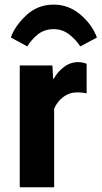

<svg xmlns="http://www.w3.org/2000/svg" viewBox="-20 -792 430 812"><path d="M63.5 0H209V-331.5Q220.9 -361.8 247.3 -381.6Q273.7 -401.4 307.1 -401.4Q318.6 -401.4 328.2 -400.3Q337.9 -399.2 346.4 -397V-522.5Q342 -524.4 331.7 -526.9Q321.3 -529.3 311.3 -529.3Q277.3 -529.3 250 -508.4Q222.7 -487.5 207.5 -459H204.8L201.7 -515.1H63.5ZM95.5 -595.7Q112.5 -624.3 140.1 -646.5Q167.7 -668.7 207.3 -668.7Q244.6 -668.7 273.7 -645.6Q302.7 -622.6 319.3 -595.7L389.9 -633.1Q369.9 -688.2 319.9 -730.3Q270 -772.5 207.5 -772.5Q138.4 -772.5 90.1 -726.4Q41.7 -680.4 25.9 -633.3Z"/></svg>

Font: Roboto Flex
Style: Regular
Weight: 400
Designer: Berlow after Robertson
Foundry: Google
Version: Version 3.200;gftools[0.9.32]